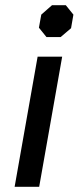

<svg xmlns="http://www.w3.org/2000/svg" viewBox="-20 -715 301 735"><path d="M129 -609 138 -659 179 -695H232L261 -659L252 -607L212 -573H158ZM124 -498H218L130 0H36Z"/></svg>

Font: Chakra Petch Medium
Style: Italic
Weight: 500
Italic angle: -10°
Designer: Katatrad Aksorn Co.,Ltd.
Foundry: Cadson Demak Co.,Ltd.
Version: Version 1.000; ttfautohint (v1.6)